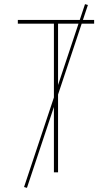

<svg xmlns="http://www.w3.org/2000/svg" viewBox="-20 -831 540 926"><path d="M240 0V-717H66V-735H434V-717H260V0ZM110 75 96 71 390 -811 404 -807Z"/></svg>

Font: Iosevka SS18 Thin
Style: Regular
Weight: 100
Monospace: yes
Designer: Belleve Invis
Foundry: Belleve Invis
Version: Version 25.1.1; ttfautohint (v1.8.4)